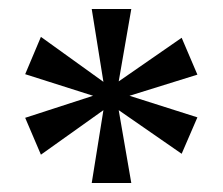

<svg xmlns="http://www.w3.org/2000/svg" viewBox="-20 -780 497 427"><path d="M184 -373 210 -535 71 -436 36 -518 187 -567 36 -615 71 -698 210 -598 184 -760H272L244 -599L384 -696L419 -614L268 -567L419 -519L384 -438L244 -535L272 -373Z"/></svg>

Font: Noto Serif Georgian SemiCondensed Medium
Style: Regular
Weight: 500
Width: 4
Designer: Monotype Design Team, Akaki Razmadze
Foundry: Google LLC
Version: Version 2.003; ttfautohint (v1.8.4.7-5d5b)